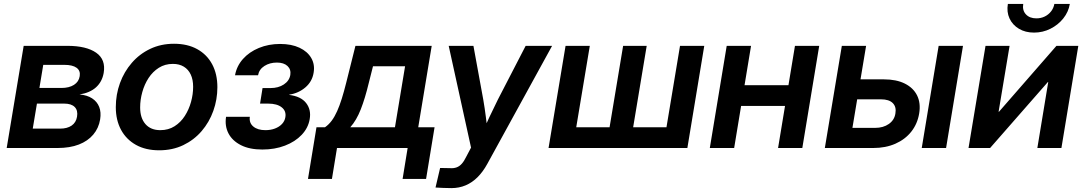

<svg xmlns="http://www.w3.org/2000/svg" viewBox="-20 -757 5550 982"><path d="M14.2 0 101.1 -522.5H325.2Q421.4 -522.5 471.7 -487.5Q522 -452.6 510.3 -383.8Q502.4 -338.9 471.2 -310.5Q439.9 -282.2 386.7 -273.9Q425.8 -270.5 451.2 -253.9Q476.6 -237.3 487.3 -210.2Q498 -183.1 492.2 -146.5Q484.9 -101.6 457 -68.6Q429.2 -35.6 383.3 -17.8Q337.4 0 273.9 0ZM147.5 -99.1H287.1Q323.7 -99.1 346.4 -114.7Q369.1 -130.4 374 -160.2Q379.4 -191.9 362.3 -209.5Q345.2 -227.1 308.6 -227.1H168.9ZM181.6 -307.1H293.9Q333.5 -307.1 358.4 -323Q383.3 -338.9 387.7 -367.7Q392.1 -395.5 371.6 -410.4Q351.1 -425.3 309.1 -425.3H201.2Z M793.9 11.7Q725.1 11.7 675.5 -15.9Q626 -43.5 599.1 -93Q572.3 -142.6 572.3 -209Q572.3 -273.4 593.5 -331.8Q614.7 -390.1 654.1 -435.5Q693.4 -481 748.3 -507.1Q803.2 -533.2 870.1 -533.2Q939 -533.2 988.8 -505.6Q1038.6 -478 1065.2 -428.2Q1091.8 -378.4 1091.8 -311Q1091.8 -248 1071 -189.9Q1050.3 -131.8 1011.2 -86.4Q972.2 -41 917.2 -14.6Q862.3 11.7 793.9 11.7ZM799.8 -91.3Q841.3 -91.3 872.8 -111.3Q904.3 -131.3 925.3 -164.1Q946.3 -196.8 957 -235.8Q967.8 -274.9 967.8 -313Q967.8 -349.6 955.6 -375.7Q943.4 -401.9 920.2 -416Q897 -430.2 864.3 -430.2Q823.7 -430.2 792.5 -410.4Q761.2 -390.6 740 -358.2Q718.8 -325.7 707.8 -286.1Q696.8 -246.6 696.8 -207.5Q696.8 -153.3 723.9 -122.3Q751 -91.3 799.8 -91.3Z M1321.8 7.8Q1256.3 7.8 1212.2 -14.6Q1168 -37.1 1148.4 -75Q1128.9 -112.8 1136.2 -159.7H1257.8Q1253.4 -128.4 1275.6 -109.9Q1297.9 -91.3 1337.4 -91.3Q1364.3 -91.3 1386.2 -99.6Q1408.2 -107.9 1422.4 -123Q1436.5 -138.2 1439.5 -157.7Q1444.8 -189 1420.9 -208Q1397 -227.1 1351.1 -227.1H1310.1L1322.8 -306.6H1363.8Q1403.8 -306.6 1431.6 -325Q1459.5 -343.3 1464.8 -373.5Q1469.2 -401.9 1450.4 -419.4Q1431.6 -437 1396 -437Q1359.9 -437 1332.5 -419.7Q1305.2 -402.3 1299.8 -372.1H1182.1Q1190.4 -418.9 1222.4 -455.1Q1254.4 -491.2 1304 -511.7Q1353.5 -532.2 1412.6 -532.2Q1470.7 -532.2 1511.7 -512.9Q1552.7 -493.7 1572 -460.2Q1591.3 -426.8 1584 -384.8Q1576.7 -339.8 1542 -310.1Q1507.3 -280.3 1459.5 -272.9V-271.5Q1519 -264.2 1545.7 -230Q1572.3 -195.8 1564 -147.9Q1556.6 -103 1523.2 -67.6Q1489.7 -32.2 1437.5 -12.2Q1385.3 7.8 1321.8 7.8Z M1555.2 158.2 1598.6 -106H1642.1Q1661.6 -119.6 1676.8 -140.1Q1691.9 -160.6 1704.3 -188.5Q1716.8 -216.3 1728 -252.2Q1739.3 -288.1 1750.5 -333L1797.9 -522.5H2188L2119.1 -106H2202.6L2159.2 158.2H2039.1L2064.9 0H1703.6L1677.7 158.2ZM1771.5 -106H2000L2051.8 -418H1887.7L1866.2 -333Q1847.2 -253.9 1825.2 -197.8Q1803.2 -141.6 1771.5 -106Z M2207.5 202.1 2231 102.1 2281.2 103Q2300.3 104.5 2315.2 99.1Q2330.1 93.8 2342 80.3Q2354 66.9 2364.7 44.4L2389.2 -2L2274.9 -522.5H2401.4L2451.7 -247.6Q2459.5 -202.6 2465.1 -157.7Q2470.7 -112.8 2476.1 -67.4H2441.9Q2461.9 -112.8 2482.9 -157.7Q2503.9 -202.6 2526.4 -247.6L2668.5 -522.5H2803.7L2472.2 81.5Q2450.2 121.6 2422.6 149.2Q2395 176.8 2361.6 190.9Q2328.1 205.1 2288.6 205.1Q2267.1 205.1 2246.3 204.1Q2225.6 203.1 2207.5 202.1Z M2872.6 -522.5H2996.6L2927.2 -106H3097.7L3167 -522.5H3287.6L3218.3 -106H3388.7L3458 -522.5H3582L3495.6 0H2785.6Z M4045.4 -321.3 4027.8 -215.3H3737.3L3754.4 -321.3ZM3821.3 -522.5 3734.9 0H3610.4L3696.8 -522.5ZM4169.9 -522.5 4083.5 0H3959.5L4045.9 -522.5Z M4344.2 -351.1H4501Q4564.9 -351.1 4608.2 -329.3Q4651.4 -307.6 4670.7 -268.6Q4689.9 -229.5 4681.2 -176.8Q4672.4 -123.5 4640.9 -83.7Q4609.4 -43.9 4559.6 -22Q4509.8 0 4445.8 0H4198.7L4285.6 -522.5H4409.7L4339.8 -103H4456.1Q4497.6 -103 4526.1 -123Q4554.7 -143.1 4559.6 -176.8Q4565.4 -210 4546.4 -229.5Q4527.3 -249 4485.8 -249H4327.1ZM4694.3 0 4780.8 -522.5H4905.3L4818.8 0Z M5408.7 0H5285.6L5341.3 -337.4H5339.4L5043.9 0H4933.6L5020.5 -522.5H5143.6L5087.4 -185.5H5089.4L5383.3 -522.5H5495.1ZM5268.6 -590.3Q5224.1 -590.3 5191.4 -609.9Q5158.7 -629.4 5143.3 -662.6Q5127.9 -695.8 5134.8 -736.8H5213.4Q5208 -704.1 5227.1 -683.6Q5246.1 -663.1 5280.8 -663.1Q5304.2 -663.1 5323.5 -672.6Q5342.8 -682.1 5355.7 -698.7Q5368.7 -715.3 5372.6 -736.8H5451.7Q5444.8 -695.8 5418.2 -662.6Q5391.6 -629.4 5352.5 -609.9Q5313.5 -590.3 5268.6 -590.3Z"/></svg>

Font: Inter 28pt SemiBold
Style: Italic
Weight: 600
Italic angle: -9.3988°
Designer: Rasmus Andersson
Foundry: rsms
Version: Version 4.001;git-66647c0bb